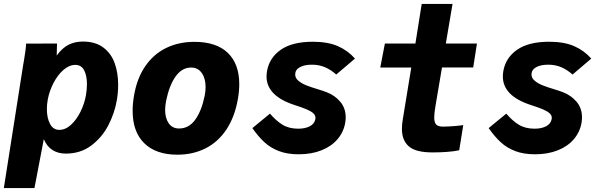

<svg xmlns="http://www.w3.org/2000/svg" viewBox="-42 -771 3062 975"><path d="M80.5 -469Q84 -490 87 -512Q90 -534 90.5 -549.5L247.5 -550L246 -489Q274 -527.5 306.2 -543.8Q338.5 -560 378.5 -560Q443 -560 483 -529.5Q523 -499 540.5 -449.8Q558 -400.5 558 -340.5Q558 -300 551 -260.5Q540 -196.5 508.2 -135Q476.5 -73.5 421.8 -32.2Q367 9 292.5 9Q252 9 223.5 -9.8Q195 -28.5 180.5 -64.5L133 184H-22.5L75.5 -440ZM394.5 -287.5Q399.5 -318.5 399.5 -343.5Q399.5 -387 385.2 -414.2Q371 -441.5 340 -441.5Q309.5 -441.5 280 -415.8Q250.5 -390 229.5 -349.2Q208.5 -308.5 200.5 -265Q196 -241 196 -217.5Q196 -171.5 212.2 -141.5Q228.5 -111.5 259 -111.5Q290.5 -111.5 318.8 -137.5Q347 -163.5 367 -204.2Q387 -245 394.5 -287.5Z M631.5 -208Q631.5 -246 639 -288.5Q654.5 -376 696.8 -436.5Q739 -497 802.5 -527.8Q866 -558.5 945.5 -558.5Q1056.5 -558.5 1114.8 -502.5Q1173 -446.5 1173 -343.5Q1173 -307 1165.5 -265.5Q1149.5 -176 1107.5 -113Q1065.5 -50 1002 -17.8Q938.5 14.5 858.5 14.5Q750 14.5 690.8 -43.5Q631.5 -101.5 631.5 -208ZM997 -283Q1002 -306 1002 -328.5Q1002 -373 982.5 -400.5Q963 -428 928.5 -428Q882 -428 849.8 -382.8Q817.5 -337.5 801.5 -259Q796.5 -232.5 796.5 -213.5Q796.5 -171 814.8 -144.8Q833 -118.5 867.5 -118.5Q917 -118.5 949.2 -163Q981.5 -207.5 997 -283Z M1239.5 -120.5 1329 -194Q1360 -157.5 1392.8 -137.5Q1425.5 -117.5 1473 -117.5Q1507.5 -117.5 1531.2 -129.8Q1555 -142 1559.5 -166.5Q1560 -168.5 1560 -172.5Q1560 -185.5 1549.2 -195.5Q1538.5 -205.5 1516.8 -215Q1495 -224.5 1456 -237Q1311.5 -283 1311.5 -383Q1311.5 -394.5 1314 -410.5Q1326 -478 1384.2 -518.5Q1442.5 -559 1546.5 -559Q1622.5 -559 1673.5 -536.8Q1724.5 -514.5 1760.5 -473.5L1665.5 -392.5Q1638 -417 1608 -429.8Q1578 -442.5 1542 -442.5Q1503.5 -442.5 1480.2 -429.5Q1457 -416.5 1457 -392.5Q1457 -374.5 1473.5 -360.8Q1490 -347 1513.2 -337.8Q1536.5 -328.5 1573 -317.5Q1593.5 -311.5 1615 -303.5Q1658.5 -287 1686 -254.2Q1713.5 -221.5 1713.5 -175Q1713.5 -163.5 1711 -147Q1702.5 -99.5 1671.5 -63.5Q1640.5 -27.5 1590 -7.5Q1539.5 12.5 1474.5 12.5Q1417 12.5 1374.5 -3.8Q1332 -20 1301 -48.5Q1270 -77 1239.5 -120.5Z M1999 -116Q1999 -139.5 2003.5 -165.5L2046.5 -428H1889L1912.5 -550H2067.5L2099.5 -751H2256L2222 -550H2380L2361 -428.5H2202.5L2170 -236.5Q2163 -197 2163 -174.5Q2163 -149.5 2172.8 -138.8Q2182.5 -128 2207 -128Q2229.5 -128 2262.5 -130.5Q2295.5 -133 2310.5 -136L2290 -8Q2238 3 2154.5 3Q2069 3 2034 -27.8Q1999 -58.5 1999 -116Z M2439.5 -120.5 2529 -194Q2560 -157.5 2592.8 -137.5Q2625.5 -117.5 2673 -117.5Q2707.5 -117.5 2731.2 -129.8Q2755 -142 2759.5 -166.5Q2760 -168.5 2760 -172.5Q2760 -185.5 2749.2 -195.5Q2738.5 -205.5 2716.8 -215Q2695 -224.5 2656 -237Q2511.5 -283 2511.5 -383Q2511.5 -394.5 2514 -410.5Q2526 -478 2584.2 -518.5Q2642.5 -559 2746.5 -559Q2822.5 -559 2873.5 -536.8Q2924.5 -514.5 2960.5 -473.5L2865.5 -392.5Q2838 -417 2808 -429.8Q2778 -442.5 2742 -442.5Q2703.5 -442.5 2680.2 -429.5Q2657 -416.5 2657 -392.5Q2657 -374.5 2673.5 -360.8Q2690 -347 2713.2 -337.8Q2736.5 -328.5 2773 -317.5Q2793.5 -311.5 2815 -303.5Q2858.5 -287 2886 -254.2Q2913.5 -221.5 2913.5 -175Q2913.5 -163.5 2911 -147Q2902.5 -99.5 2871.5 -63.5Q2840.5 -27.5 2790 -7.5Q2739.5 12.5 2674.5 12.5Q2617 12.5 2574.5 -3.8Q2532 -20 2501 -48.5Q2470 -77 2439.5 -120.5Z"/></svg>

Font: JuliaMono Black
Style: Italic
Weight: 900
Italic angle: -9°
Monospace: yes
Designer: cormullion
Foundry: corm
Version: Version 0.057; ttfautohint (v1.8.4)